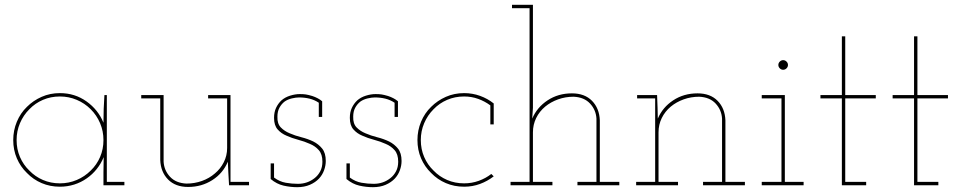

<svg xmlns="http://www.w3.org/2000/svg" viewBox="-20 -770 3995 798"><path d="M497 0V-14H424V-375H414Q412 -346 411 -317.5Q410 -289 410 -260Q388 -314 339.5 -348.5Q291 -383 229 -383Q188 -383 153 -367.5Q118 -352 92 -326Q65 -300 50 -264Q35 -228 35 -188Q35 -147 50 -112Q65 -77 92 -51Q118 -24 153 -9Q188 6 229 6Q260 6 288.5 -3Q317 -12 341 -29Q364 -45 382 -67.5Q400 -90 411 -117Q411 -101 410.5 -85.5Q410 -70 410 -54V0ZM229 -369Q266 -369 299 -355Q332 -341 357 -316Q382 -291 396 -258Q410 -225 410 -188Q410 -150 396 -117.5Q382 -85 357 -61Q332 -36 299 -22Q266 -8 229 -8Q191 -8 158.5 -22Q126 -36 102 -61Q77 -85 63 -117.5Q49 -150 49 -188Q49 -225 63 -258Q77 -291 102 -316Q126 -341 158.5 -355Q191 -369 229 -369Z M927 -98 929 -53 932 0H1015V-14H938V-375H845V-361H924V-155Q924 -123 910 -95.5Q896 -68 873 -49Q850 -29 819.5 -18Q789 -7 755 -7Q711 -9 686.5 -35.5Q662 -62 660 -98V-375H567V-361H646V-105Q648 -55 678.5 -24Q709 7 762 7Q818 7 862.5 -21.5Q907 -50 927 -98Z M1306 -28Q1320 -43 1327 -62.5Q1334 -82 1334 -101Q1334 -134 1319 -152.5Q1304 -171 1282 -182Q1259 -193 1233 -199.5Q1207 -206 1184 -216Q1162 -225 1147 -240.5Q1132 -256 1133 -285Q1133 -307 1141.5 -322.5Q1150 -338 1163 -348Q1176 -357 1193 -361Q1210 -365 1223 -365Q1246 -365 1266.5 -360Q1287 -355 1305 -343V-284H1319V-349Q1311 -356 1300.5 -361.5Q1290 -367 1278 -371Q1261 -376 1251 -377.5Q1241 -379 1226 -379Q1207 -379 1186 -372.5Q1165 -366 1150 -353Q1136 -340 1127.5 -322Q1119 -304 1119 -280Q1119 -249 1134 -232Q1149 -215 1171 -206Q1193 -196 1219.5 -189Q1246 -182 1268 -172Q1290 -163 1305 -146Q1320 -129 1320 -98Q1320 -75 1311 -58Q1302 -41 1288 -30Q1273 -18 1255.5 -12Q1238 -6 1218 -6Q1193 -6 1167.5 -10.5Q1142 -15 1119 -32V-91H1105V-26Q1130 -5 1158.5 1.5Q1187 8 1215 8Q1245 8 1268 -2Q1291 -12 1306 -28Z M1621 -28Q1635 -43 1642 -62.5Q1649 -82 1649 -101Q1649 -134 1634 -152.5Q1619 -171 1597 -182Q1574 -193 1548 -199.5Q1522 -206 1499 -216Q1477 -225 1462 -240.5Q1447 -256 1448 -285Q1448 -307 1456.5 -322.5Q1465 -338 1478 -348Q1491 -357 1508 -361Q1525 -365 1538 -365Q1561 -365 1581.5 -360Q1602 -355 1620 -343V-284H1634V-349Q1626 -356 1615.5 -361.5Q1605 -367 1593 -371Q1576 -376 1566 -377.5Q1556 -379 1541 -379Q1522 -379 1501 -372.5Q1480 -366 1465 -353Q1451 -340 1442.5 -322Q1434 -304 1434 -280Q1434 -249 1449 -232Q1464 -215 1486 -206Q1508 -196 1534.5 -189Q1561 -182 1583 -172Q1605 -163 1620 -146Q1635 -129 1635 -98Q1635 -75 1626 -58Q1617 -41 1603 -30Q1588 -18 1570.5 -12Q1553 -6 1533 -6Q1508 -6 1482.5 -10.5Q1457 -15 1434 -32V-91H1420V-26Q1445 -5 1473.5 1.5Q1502 8 1530 8Q1560 8 1583 -2Q1606 -12 1621 -28Z M2032 -37 2022 -47Q1999 -29 1970 -18.5Q1941 -8 1909 -8Q1871 -8 1838.5 -22Q1806 -36 1782 -61Q1757 -85 1743 -117.5Q1729 -150 1729 -188Q1729 -225 1743 -258Q1757 -291 1782 -316Q1806 -341 1838.5 -355Q1871 -369 1909 -369Q1940 -369 1967.5 -359Q1995 -349 2018 -332V-253H2032V-340Q2007 -360 1975.5 -371.5Q1944 -383 1909 -383Q1868 -383 1833 -367.5Q1798 -352 1772 -326Q1745 -300 1730 -264Q1715 -228 1715 -188Q1715 -147 1730 -112Q1745 -77 1772 -51Q1798 -24 1833 -9Q1868 6 1909 6Q1944 6 1975 -5.5Q2006 -17 2032 -37Z M2276 0V-14H2195V-220Q2195 -252 2208.5 -279.5Q2222 -307 2246 -327Q2269 -346 2299.5 -357Q2330 -368 2364 -368Q2408 -366 2432.5 -339.5Q2457 -313 2459 -277V-14H2380V0H2554V-14H2473V-270Q2471 -320 2440.5 -351Q2410 -382 2357 -382Q2300 -382 2256 -353Q2212 -324 2192 -277L2195 -322V-750H2108V-736H2181V-14H2102V0Z M2798 0V-14H2717V-220Q2717 -252 2730.5 -279.5Q2744 -307 2768 -327Q2791 -346 2821.5 -357Q2852 -368 2886 -368Q2930 -366 2954.5 -339.5Q2979 -313 2981 -277V-14H2902V0H3076V-14H2995V-270Q2993 -320 2962.5 -351Q2932 -382 2879 -382Q2822 -382 2778 -353Q2734 -324 2714 -277Q2714 -290 2713.5 -299.5Q2713 -309 2713 -322L2711 -375H2628V-361H2703V-14H2624V0Z M3320 0V-14H3242V-375H3146V-361H3228V-14H3146V0ZM3255 -500Q3255 -508 3249 -514Q3243 -520 3235 -520Q3227 -520 3221 -514Q3215 -508 3215 -500Q3215 -492 3221 -486Q3227 -480 3235 -480Q3243 -480 3249 -486Q3255 -492 3255 -500Z M3580 0V-14H3493V-361H3620V-375H3493V-619H3479V-375H3390V-361H3479V0Z M3880 0V-14H3793V-361H3920V-375H3793V-619H3779V-375H3690V-361H3779V0Z"/></svg>

Font: Josefin Slab Thin Thin
Style: Regular
Weight: 250
Version: Version 2.000